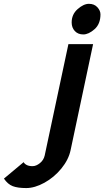

<svg xmlns="http://www.w3.org/2000/svg" viewBox="-170 -749 533 980"><path d="M195.8 -634.3Q195.8 -675.8 226.3 -702.6Q256.8 -729.5 283.9 -729.5Q311 -729.5 326.9 -712.2Q342.8 -694.8 342.8 -675.8Q342.8 -626.5 312.5 -599.9Q282.2 -573.2 255.1 -573.2Q228 -573.2 211.9 -590.6Q195.8 -607.9 195.8 -634.3ZM-149.9 162.6 -49.3 78.6Q-45.4 86.9 -33.9 93Q-22.5 99.1 -3.9 99.1Q14.6 99.1 33.7 83.7Q52.7 68.4 58.1 44.9L179.2 -523.9H305.2L190.4 17.1Q180.2 65.9 143.3 111.1Q106.4 156.2 56.9 183.6Q7.3 210.9 -36.1 210.9Q-79.6 210.9 -105 201.2Q-130.4 191.4 -149.9 162.6Z"/></svg>

Font: Tuffy
Style: BoldItalic
Weight: 700
Italic angle: -12°
Designer: Thatcher Ulrich, Karoly Barta, Michael Everson
Version: Version 001.271